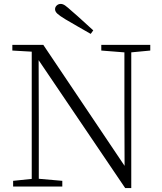

<svg xmlns="http://www.w3.org/2000/svg" viewBox="-20 -952 828 980"><path d="M456 -797 443 -779Q410 -798 377.5 -816.5Q345 -835 313 -854Q285 -871 273 -882Q261 -893 261 -905Q261 -916 269.5 -924Q278 -932 290 -932Q301 -932 313 -923.5Q325 -915 348 -894Q374 -872 401 -847Q428 -822 456 -797ZM47 0V-29L153 -40H172L298 -29V0ZM142 0V-701H177L178 -343V0ZM497 -694V-723H747V-694L642 -684H624ZM619 8 169 -657 167 -658 147 -688 43 -694V-723H201L633 -80L616 -74L615 -373V-723H650V8Z"/></svg>

Font: Noto Serif SC ExtraLight
Style: Regular
Weight: 200
Designer: Ryoko NISHIZUKA 西塚涼子 (kana & ideographs); Frank Grießhammer (Latin, Greek & Cyrillic); Wenlong ZHANG 张文龙 (bopomofo); San
Foundry: Adobe
Version: Version 2.002-H1;hotconv 1.1.0;makeotfexe 2.6.0